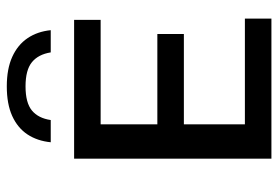

<svg xmlns="http://www.w3.org/2000/svg" viewBox="-150 -688 838 579"><g transform="rotate(-90 269.5 -399.0)"><path d="M80 0V-595H498.5V-515H183.5V-80H502.5V0ZM144 -264V-344H456V-264ZM129.5 -665.5Q133.5 -706 153.2 -735.8Q173 -765.5 209 -781.8Q245 -798 298 -798Q351 -798 387.2 -781.5Q423.5 -765 443.5 -735.2Q463.5 -705.5 467.5 -665.5H400.5Q394.5 -703 371 -722.2Q347.5 -741.5 298 -741.5Q248.5 -741.5 225.2 -722.2Q202 -703 196.5 -665.5Z"/></g></svg>

Font: Encode Sans SC Condensed Thin Medium
Style: Regular
Weight: 500
Version: Version 3.002